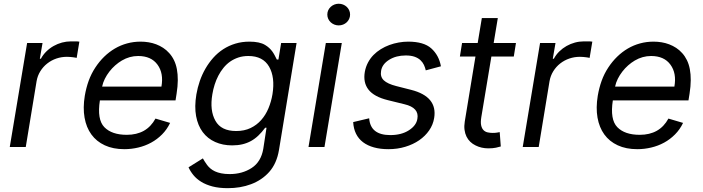

<svg xmlns="http://www.w3.org/2000/svg" viewBox="-20 -771 3688 1007"><path d="M122.2 -545.5H203.1L188.9 -463.1H194.6Q206 -484.4 223.2 -501.2Q240.4 -518.1 261.2 -529.8Q282 -541.5 305.2 -547.8Q328.5 -554 352.3 -554H370.4Q377.8 -554 384.8 -553.8Q391.7 -553.6 396.3 -552.6L382.1 -467.3Q380 -468 375 -468.9Q370 -469.8 363.1 -470.7Q356.2 -471.6 347.8 -472.3Q339.5 -473 331 -473Q302.2 -473 275.7 -464Q249.3 -454.9 227.8 -438Q206.3 -421.2 191.6 -397.5Q176.8 -373.9 171.9 -345.2L115.1 0H31.2Z M424.7 -268.5Q431.8 -310.4 445.1 -347.3Q458.5 -384.2 479.8 -416.5Q500.7 -448.5 526.6 -473.7Q552.6 -498.9 582.6 -516.5Q612.6 -534.1 646.5 -543.3Q680.4 -552.6 717.3 -552.6Q738.6 -552.6 759.4 -549.2Q780.2 -545.8 799.4 -538.5Q818.5 -531.2 835.9 -519.9Q853.3 -508.5 867.5 -492.5Q882.1 -476.6 892.4 -455.6Q902.7 -434.7 907.7 -408.4Q912.6 -382.1 912.5 -350.1Q912.3 -318.2 906.2 -279.8L900.6 -244.3H503.9Q488.3 -144.2 527.3 -104Q566.4 -63.9 644.9 -63.9Q696.7 -63.9 734.4 -85Q772 -106.2 795.5 -149.1L872.2 -126.4Q855.8 -92 830.1 -66.1Q804.3 -40.1 772.7 -22.9Q741.1 -5.7 705.1 2.8Q669 11.4 632.1 11.4Q573.2 11.4 529.5 -8.9Q485.8 -29.1 459.2 -65.9Q432.5 -102.6 423.5 -154.1Q414.4 -205.6 424.7 -268.5ZM515.6 -316.8H826.7Q839.1 -386.7 806.1 -431.8Q773.1 -477.3 704.5 -477.3Q659.4 -477.3 619 -453.5Q600.9 -442.8 584.2 -428.1Q567.5 -413.4 553.6 -395.4Q539.8 -377.5 529.8 -357.6Q519.9 -337.7 515.6 -316.8Z M1044 59.7Q1048.3 67.1 1053.6 75.8Q1058.9 84.5 1066.1 94.1Q1073.2 103.7 1083.3 112.4Q1093.4 121.1 1107.4 127.7Q1121.4 134.2 1140.4 138.1Q1159.4 142 1184.7 142Q1250.4 142 1299.7 110.1Q1349.1 78.1 1360.8 9.9L1377.8 -100.9H1370.7Q1353.3 -77.4 1335 -60Q1316.8 -42.6 1296 -31.2Q1275.2 -19.9 1251.1 -14.2Q1226.9 -8.5 1197.4 -8.5Q1148.1 -8.5 1108.5 -26.3Q1068.9 -44 1043.3 -78.1Q1017.8 -112.2 1008.5 -161.9Q999.3 -211.6 1009.9 -275.6Q1016 -311.4 1027.9 -345.9Q1039.8 -380.3 1057.5 -411Q1075.3 -441.8 1098.5 -467.9Q1121.8 -494 1150.7 -512.8Q1179.7 -531.6 1214.1 -542.1Q1248.6 -552.6 1288.4 -552.6Q1341.6 -552.6 1370.4 -535.2Q1382.8 -527.7 1391.7 -519.5Q1400.6 -511.4 1407.5 -502Q1414.4 -492.5 1420.1 -481.9Q1425.8 -471.2 1431.8 -458.8H1440.3L1454.5 -545.5H1535.5L1443.2 15.6Q1431.5 85.9 1392.4 130.3Q1372.9 152.3 1348.7 168.5Q1324.6 184.7 1296.7 195.1Q1268.8 205.6 1238.1 210.8Q1207.4 215.9 1174.7 215.9Q1128.9 215.9 1094.5 206.9Q1060 197.8 1035.3 182.5Q1010.7 167.3 994.5 147.5Q978.3 127.8 968.8 106.5ZM1109.7 -137.8Q1139.6 -83.8 1218.8 -83.8Q1261.4 -83.8 1294 -99.4Q1326.7 -115.1 1350.1 -141.7Q1373.6 -168.3 1388.1 -203.3Q1402.7 -238.3 1409.1 -277Q1423.3 -365.8 1391.3 -421.5Q1359 -477.3 1282.7 -477.3Q1254.3 -477.3 1230.5 -469.5Q1206.7 -461.6 1187.1 -448Q1167.6 -434.3 1152.2 -415.3Q1136.7 -396.3 1125.2 -374.1Q1113.6 -351.9 1105.8 -327.2Q1098 -302.6 1093.8 -277Q1079.2 -191.8 1109.7 -137.8Z M1688.9 -545.5H1772.7L1681.8 0H1598ZM1696.7 -694.6Q1696.7 -707 1701.5 -717.3Q1706.3 -727.6 1714.7 -735.3Q1723 -742.9 1733.8 -747.2Q1744.7 -751.4 1756.4 -751.4Q1768.5 -751.4 1779.3 -747.2Q1790.1 -742.9 1798.3 -735.3Q1806.5 -727.6 1811.3 -717.3Q1816.1 -707 1816.1 -694.6Q1816.1 -682.5 1811.3 -672.1Q1806.5 -661.6 1798.3 -653.9Q1790.1 -646.3 1779.3 -642Q1768.5 -637.8 1756.4 -637.8Q1744.7 -637.8 1733.8 -642Q1723 -646.3 1714.7 -653.9Q1706.3 -661.6 1701.5 -672.1Q1696.7 -682.5 1696.7 -694.6Z M1916.2 -150.6Q1922.6 -62.5 2027 -62.5Q2085.6 -62.5 2124.6 -87.7Q2163.7 -112.9 2169 -147.7Q2179.7 -206 2100.9 -224.4L2014.2 -245.7Q1941.8 -263.5 1912.6 -301Q1883.5 -338.4 1893.5 -394.9Q1898.4 -421.2 1910.2 -443.2Q1921.9 -465.2 1938.9 -482.6Q1956 -500 1977.3 -513.1Q1998.6 -526.3 2022.4 -535Q2046.2 -543.7 2071.2 -548.1Q2096.2 -552.6 2120.7 -552.6Q2202.4 -552.6 2241.8 -517.4Q2282 -481.5 2292.6 -423.3L2213.1 -402Q2209.9 -416.5 2203.5 -430.4Q2197.1 -444.2 2185.2 -455.4Q2173.3 -466.6 2154.5 -473.4Q2135.7 -480.1 2108 -480.1Q2057.5 -480.1 2021 -457.4Q1984 -434.3 1978.7 -399.1Q1973.4 -368.3 1992.9 -349.8Q2012.4 -331.3 2058.2 -319.6L2136.4 -299.7Q2275.6 -264.2 2257.1 -152Q2251.4 -116.8 2230.8 -87Q2210.2 -57.2 2178.4 -35.3Q2146.7 -13.5 2105.5 -1.1Q2064.3 11.4 2017 11.4Q1974.8 11.4 1941.4 2.1Q1908 -7.1 1884.2 -25Q1860.4 -43 1847.3 -69.6Q1834.2 -96.2 1832.4 -130.7Z M2403.4 -545.5H2485.4L2507.1 -676.1H2590.9L2569.2 -545.5H2686.1L2674.7 -474.4H2557.2L2504.3 -156.2Q2500 -129.6 2503.6 -113.5Q2507.1 -97.3 2516 -88.4Q2524.9 -79.5 2537.5 -76.7Q2550.1 -73.9 2563.9 -73.9Q2577.8 -73.9 2586.6 -75.5Q2595.5 -77.1 2600.9 -78.1L2606.5 -2.8Q2596.9 0.4 2580.8 3.7Q2564.6 7.1 2541.2 7.1Q2504.6 7.1 2474.4 -8.2Q2458.8 -15.6 2446.6 -27.3Q2434.3 -39.1 2426.7 -54.7Q2419 -70.3 2416.4 -90Q2413.7 -109.7 2417.6 -133.5L2473.7 -474.4H2392Z M2812.5 -545.5H2893.5L2879.3 -463.1H2884.9Q2896.3 -484.4 2913.5 -501.2Q2930.8 -518.1 2951.5 -529.8Q2972.3 -541.5 2995.6 -547.8Q3018.8 -554 3042.6 -554H3060.7Q3068.2 -554 3075.1 -553.8Q3082 -553.6 3086.6 -552.6L3072.4 -467.3Q3070.3 -468 3065.3 -468.9Q3060.4 -469.8 3053.4 -470.7Q3046.5 -471.6 3038.2 -472.3Q3029.8 -473 3021.3 -473Q2992.5 -473 2966.1 -464Q2939.6 -454.9 2918.1 -438Q2896.7 -421.2 2881.9 -397.5Q2867.2 -373.9 2862.2 -345.2L2805.4 0H2721.6Z M3115.1 -268.5Q3122.2 -310.4 3135.5 -347.3Q3148.8 -384.2 3170.1 -416.5Q3191.1 -448.5 3217 -473.7Q3242.9 -498.9 3272.9 -516.5Q3302.9 -534.1 3336.8 -543.3Q3370.7 -552.6 3407.7 -552.6Q3429 -552.6 3449.8 -549.2Q3470.5 -545.8 3489.7 -538.5Q3508.9 -531.2 3526.3 -519.9Q3543.7 -508.5 3557.9 -492.5Q3572.4 -476.6 3582.7 -455.6Q3593 -434.7 3598 -408.4Q3603 -382.1 3602.8 -350.1Q3602.6 -318.2 3596.6 -279.8L3590.9 -244.3H3194.2Q3178.6 -144.2 3217.7 -104Q3256.7 -63.9 3335.2 -63.9Q3387.1 -63.9 3424.7 -85Q3462.4 -106.2 3485.8 -149.1L3562.5 -126.4Q3546.2 -92 3520.4 -66.1Q3494.7 -40.1 3463.1 -22.9Q3431.5 -5.7 3395.4 2.8Q3359.4 11.4 3322.4 11.4Q3263.5 11.4 3219.8 -8.9Q3176.1 -29.1 3149.5 -65.9Q3122.9 -102.6 3113.8 -154.1Q3104.8 -205.6 3115.1 -268.5ZM3206 -316.8H3517Q3529.5 -386.7 3496.4 -431.8Q3463.4 -477.3 3394.9 -477.3Q3349.8 -477.3 3309.3 -453.5Q3291.2 -442.8 3274.5 -428.1Q3257.8 -413.4 3244 -395.4Q3230.1 -377.5 3220.2 -357.6Q3210.2 -337.7 3206 -316.8Z"/></svg>

Font: Inter P
Style: Italic
Weight: 400
Italic angle: -9.40001°
Designer: Rasmus Andersson
Foundry: rsms
Version: Version 3.018;git-588b23468